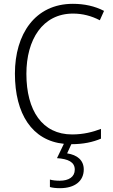

<svg xmlns="http://www.w3.org/2000/svg" viewBox="-20 -795 592 1004"><path d="M418 91C418 43 384 15 331 7L353 -41C416 -41 466 -52 508 -70V-121C466 -105 417 -92 357 -92C201 -92 118 -217 118 -409C118 -587 202 -724 362 -724C411 -724 458 -712 502 -689L524 -738C476 -763 421 -775 361 -775C163 -775 58 -616 58 -410C58 -199 148 -60 314 -43L278 32C336 36 371 52 371 92C371 130 340 150 292 150C273 150 255 148 241 144V183C254 187 273 189 294 189C371 189 418 152 418 91Z"/></svg>

Font: Noto Sans Tamil UI SemiCondensed Light
Style: Regular
Weight: 300
Width: 4
Designer: Jelle Bosma - Monotype Design Team
Foundry: Monotype Imaging Inc.
Version: Version 2.004